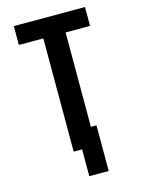

<svg xmlns="http://www.w3.org/2000/svg" viewBox="-130 -809 761 1032"><g transform="rotate(-15 250.0 -293.0)"><path d="M235 149V0H188V-630H52V-735H448V-630H312V-105H343V149Z"/></g></svg>

Font: Iosevka SS18 Extrabold
Style: Regular
Weight: 800
Monospace: yes
Designer: Belleve Invis
Foundry: Belleve Invis
Version: Version 25.1.1; ttfautohint (v1.8.4)